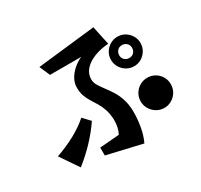

<svg xmlns="http://www.w3.org/2000/svg" viewBox="-172 -992 1343 1286"><g transform="rotate(-30 500.0 -348.5)"><path d="M327 11V-50L477 -62Q489 -83 494.5 -108Q500 -133 500 -159V-172Q497 -218 485.5 -250.5Q474 -283 458 -309Q442 -335 427 -359Q412 -383 402 -411Q392 -439 392 -477Q392 -510 409 -541Q426 -572 455.5 -598Q485 -624 520 -640H279L244 -721L690 -771L721 -626Q658 -621 609 -601.5Q560 -582 531.5 -550Q503 -518 503 -475Q503 -451 516.5 -428Q530 -405 550 -379Q570 -353 590.5 -321Q611 -289 625 -247.5Q639 -206 640 -151V-143Q640 -90 630 -32.5Q620 25 597 74ZM911 -522Q911 -491 895.5 -465Q880 -439 854.5 -423.5Q829 -408 797 -408Q766 -408 740 -423.5Q714 -439 698.5 -465Q683 -491 683 -522Q683 -554 698.5 -579.5Q714 -605 740 -620.5Q766 -636 797 -636Q829 -636 854.5 -620.5Q880 -605 895.5 -579.5Q911 -554 911 -522ZM846 -522Q846 -545 831 -558.5Q816 -572 796 -572Q773 -572 759.5 -557Q746 -542 746 -522Q746 -499 761 -485.5Q776 -472 796 -472Q819 -472 832.5 -487Q846 -502 846 -522ZM833 -65Q801 -65 774.5 -81Q748 -97 732 -123.5Q716 -150 716 -182Q716 -214 732 -240.5Q748 -267 774.5 -282.5Q801 -298 833 -298Q865 -298 891.5 -282.5Q918 -267 933.5 -240.5Q949 -214 949 -182Q949 -150 933.5 -123.5Q918 -97 891.5 -81Q865 -65 833 -65ZM52 -141Q133 -169 202 -207Q271 -245 317 -287L368 -233Q281 -105 148 0Z"/></g></svg>

Font: RocknRoll One
Style: Regular
Weight: 400
Designer: Fontworks Inc.
Foundry: Fontworks Inc.
Version: Version 1.100